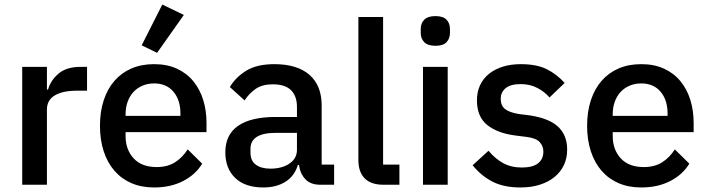

<svg xmlns="http://www.w3.org/2000/svg" viewBox="-20 -815 3123 847"><path d="M78 0V-520H187V-420H192Q203 -460 238 -490Q273 -520 335 -520H364V-415H321Q256 -415 221.5 -394Q187 -373 187 -332V0Z M660 12Q604 12 560 -7Q516 -26 485 -61.5Q454 -97 437.5 -147.5Q421 -198 421 -260Q421 -322 437.5 -372.5Q454 -423 485 -458.5Q516 -494 560 -513Q604 -532 660 -532Q717 -532 760.5 -512Q804 -492 833 -456.5Q862 -421 876.5 -374Q891 -327 891 -273V-232H534V-215Q534 -155 569.5 -116.5Q605 -78 671 -78Q719 -78 752 -99Q785 -120 808 -156L872 -93Q843 -45 788 -16.5Q733 12 660 12ZM660 -447Q632 -447 608.5 -437Q585 -427 568.5 -409Q552 -391 543 -366Q534 -341 534 -311V-304H776V-314Q776 -374 745 -410.5Q714 -447 660 -447ZM673 -582 605 -615 696 -795 791 -749Z M1393 0Q1350 0 1327 -24.5Q1304 -49 1299 -87H1294Q1279 -38 1239 -13Q1199 12 1142 12Q1061 12 1017.5 -30Q974 -72 974 -143Q974 -221 1030.5 -260Q1087 -299 1196 -299H1290V-343Q1290 -391 1264 -417Q1238 -443 1183 -443Q1137 -443 1108 -423Q1079 -403 1059 -372L994 -431Q1020 -475 1067 -503.5Q1114 -532 1190 -532Q1291 -532 1345 -485Q1399 -438 1399 -350V-89H1454V0ZM1173 -71Q1224 -71 1257 -93.5Q1290 -116 1290 -154V-229H1198Q1085 -229 1085 -159V-141Q1085 -106 1108.5 -88.5Q1132 -71 1173 -71Z M1672 0Q1616 0 1588.5 -28.5Q1561 -57 1561 -108V-740H1670V-89H1742V0Z M1901 -613Q1867 -613 1851.5 -629Q1836 -645 1836 -670V-687Q1836 -712 1851.5 -728Q1867 -744 1901 -744Q1935 -744 1950 -728Q1965 -712 1965 -687V-670Q1965 -645 1950 -629Q1935 -613 1901 -613ZM1846 -520H1955V0H1846Z M2276 12Q2202 12 2152 -14Q2102 -40 2065 -86L2135 -150Q2164 -115 2199.5 -95.5Q2235 -76 2282 -76Q2330 -76 2353.5 -94.5Q2377 -113 2377 -146Q2377 -171 2360.5 -188.5Q2344 -206 2303 -211L2255 -217Q2175 -227 2129.5 -263.5Q2084 -300 2084 -372Q2084 -410 2098 -439.5Q2112 -469 2137.5 -489.5Q2163 -510 2198.5 -521Q2234 -532 2277 -532Q2347 -532 2391.5 -510Q2436 -488 2471 -449L2404 -385Q2384 -409 2351.5 -426.5Q2319 -444 2277 -444Q2232 -444 2210.5 -426Q2189 -408 2189 -379Q2189 -349 2208 -334Q2227 -319 2269 -312L2317 -306Q2403 -293 2442.5 -255.5Q2482 -218 2482 -155Q2482 -117 2467.5 -86.5Q2453 -56 2426 -34Q2399 -12 2361 0Q2323 12 2276 12Z M2809 12Q2753 12 2709 -7Q2665 -26 2634 -61.5Q2603 -97 2586.5 -147.5Q2570 -198 2570 -260Q2570 -322 2586.5 -372.5Q2603 -423 2634 -458.5Q2665 -494 2709 -513Q2753 -532 2809 -532Q2866 -532 2909.5 -512Q2953 -492 2982 -456.5Q3011 -421 3025.5 -374Q3040 -327 3040 -273V-232H2683V-215Q2683 -155 2718.5 -116.5Q2754 -78 2820 -78Q2868 -78 2901 -99Q2934 -120 2957 -156L3021 -93Q2992 -45 2937 -16.5Q2882 12 2809 12ZM2809 -447Q2781 -447 2757.5 -437Q2734 -427 2717.5 -409Q2701 -391 2692 -366Q2683 -341 2683 -311V-304H2925V-314Q2925 -374 2894 -410.5Q2863 -447 2809 -447Z"/></svg>

Font: IBM Plex Sans Thai Medium
Style: Regular
Weight: 500
Designer: Mike Abbink, Paul van der Laan, Pieter van Rosmalen, Ben Mitchell, Mark Frömberg
Foundry: Bold Monday
Version: Version 1.1